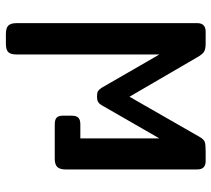

<svg xmlns="http://www.w3.org/2000/svg" viewBox="-54 -682 735 668"><g transform="rotate(-90 314.0 -347.5)"><path d="M59 -29V-488Q59 -507 67.5 -516Q76 -525 96 -525H216Q232 -525 239 -518.5Q246 -512 246 -497V-466Q246 -450 239 -443Q232 -436 216 -436H167V-161L282 -361Q288 -371 294.5 -374.5Q301 -378 312 -378Q326 -378 331.5 -374.5Q337 -371 343 -362L459 -161V-658Q459 -678 467 -686.5Q475 -695 496 -695H531Q551 -695 559.5 -686.5Q568 -678 568 -658V-29Q568 0 538 0H497Q477 0 468 -6Q459 -12 450 -28L312 -265L171 -19Q163 -6 154.5 -3Q146 0 121 0H88Q59 0 59 -29Z"/></g></svg>

Font: Mitr
Style: Regular
Weight: 400
Designer: Thanarat Vachiruckul
Foundry: Cadson Demak
Version: Version 1.002